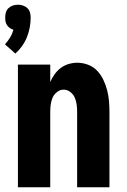

<svg xmlns="http://www.w3.org/2000/svg" viewBox="-20 -794 540 814"><path d="M45 -567 1 -606Q13 -619 22.5 -634.5Q32 -650 37 -668Q29 -670 22 -675Q15 -680 10 -687Q5 -694 3.5 -702.5Q2 -711 2 -720Q2 -731 5 -741.5Q8 -752 16 -759.5Q24 -767 34.5 -770.5Q45 -774 56 -774Q67 -774 77.5 -770.5Q88 -767 96 -759.5Q104 -752 107 -741.5Q110 -731 110 -720Q110 -698 106 -677Q102 -656 94 -636Q86 -616 73.5 -598.5Q61 -581 45 -567ZM56 0V-520H193V-446Q200 -463 211 -478.5Q222 -494 237 -505.5Q252 -517 270.5 -522.5Q289 -528 308 -528Q331 -528 353.5 -519.5Q376 -511 392 -494Q408 -477 418 -456Q428 -435 434 -412.5Q440 -390 442 -366.5Q444 -343 444 -320V0H307V-320Q307 -335 305 -350.5Q303 -366 297 -380Q291 -394 278 -404Q265 -414 250 -414Q235 -414 222 -404Q209 -394 203 -380Q197 -366 195 -350.5Q193 -335 193 -320V0Z"/></svg>

Font: Iosevka SS18 Heavy
Style: Regular
Weight: 900
Monospace: yes
Designer: Belleve Invis
Foundry: Belleve Invis
Version: Version 25.1.1; ttfautohint (v1.8.4)